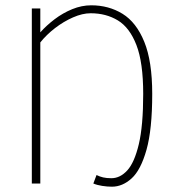

<svg xmlns="http://www.w3.org/2000/svg" viewBox="-20 -692 650 724"><path d="M402 12Q385 12 365.5 9Q346 6 332 0L344 -32Q356 -26 369 -23Q382 -20 400 -20Q433 -20 460 -49.5Q487 -79 503.5 -148.5Q520 -218 520 -338Q520 -456 494.5 -522Q469 -588 424.5 -615Q380 -642 322 -642Q291 -642 255.5 -626.5Q220 -611 187.5 -586Q155 -561 132 -532V0H100V-660H132V-570Q155 -596 186 -619.5Q217 -643 252.5 -657.5Q288 -672 324 -672Q390 -672 442 -640Q494 -608 524 -534.5Q554 -461 554 -338Q554 -204 532.5 -127.5Q511 -51 476.5 -19.5Q442 12 402 12Z"/></svg>

Font: Source Sans 3 Variable
Style: Regular
Weight: 200
Designer: Paul D. Hunt
Foundry: Adobe Systems Incorporated
Version: Version 3.026